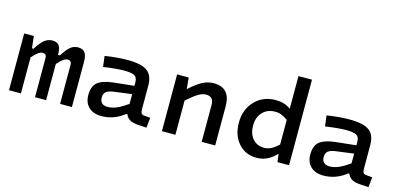

<svg xmlns="http://www.w3.org/2000/svg" viewBox="-65 -1120 3201 1539"><g transform="rotate(15 1535.0 -350.0)"><path d="M47 -471H127L138 -372H151Q185 -427 215 -451Q245 -475 282 -475Q319 -475 336 -453Q353 -431 353 -384V-375H369Q404 -430 431 -452.5Q458 -475 494 -475Q533 -475 551 -451.5Q569 -428 569 -376V0H471V-323Q471 -342 463 -350.5Q455 -359 438 -359Q421 -359 402 -345Q383 -331 355 -300V0H263V-325Q263 -343 255 -351Q247 -359 230 -359Q213 -359 193.5 -345Q174 -331 146 -299V0H47Z M1116 -324V-131Q1116 -104 1123.5 -94Q1131 -84 1153 -83L1198 -79L1189 5L1126 1Q1078 -1 1051.5 -15.5Q1025 -30 1014 -59H1004Q961 -25 914 -8Q867 9 815 9Q748 9 709.5 -27.5Q671 -64 671 -128Q671 -199 709 -232Q747 -265 839 -276L1009 -294V-323Q1009 -363 985 -377Q961 -391 898 -391Q869 -391 824 -387Q779 -383 727 -375L716 -464Q768 -472 816.5 -476Q865 -480 903 -480Q1018 -480 1067 -444.5Q1116 -409 1116 -324ZM780 -135Q780 -106 796.5 -90.5Q813 -75 844 -75Q881 -75 919.5 -91.5Q958 -108 1009 -144V-225L865 -206Q819 -200 799.5 -184.5Q780 -169 780 -135Z M1316 -471H1412L1421 -377Q1483 -433 1527.5 -456Q1572 -479 1619 -479Q1688 -479 1723 -440.5Q1758 -402 1758 -325V0H1646V-305Q1646 -341 1630.5 -358Q1615 -375 1582 -375Q1554 -375 1519 -354.5Q1484 -334 1428 -284V0H1316Z M2101 10Q2010 10 1952 -55.5Q1894 -121 1894 -227Q1894 -336 1961.5 -406.5Q2029 -477 2134 -477Q2172 -477 2201.5 -468Q2231 -459 2259 -439V-710H2371V0H2275L2266 -67Q2228 -27 2188.5 -8.5Q2149 10 2101 10ZM2155 -386Q2089 -386 2049.5 -344Q2010 -302 2010 -233Q2010 -165 2046 -124Q2082 -83 2139 -83Q2170 -83 2197.5 -96.5Q2225 -110 2259 -141V-346Q2232 -366 2207 -376Q2182 -386 2155 -386Z M2958 -324V-131Q2958 -104 2965.5 -94Q2973 -84 2995 -83L3040 -79L3031 5L2968 1Q2920 -1 2893.5 -15.5Q2867 -30 2856 -59H2846Q2803 -25 2756 -8Q2709 9 2657 9Q2590 9 2551.5 -27.5Q2513 -64 2513 -128Q2513 -199 2551 -232Q2589 -265 2681 -276L2851 -294V-323Q2851 -363 2827 -377Q2803 -391 2740 -391Q2711 -391 2666 -387Q2621 -383 2569 -375L2558 -464Q2610 -472 2658.5 -476Q2707 -480 2745 -480Q2860 -480 2909 -444.5Q2958 -409 2958 -324ZM2622 -135Q2622 -106 2638.5 -90.5Q2655 -75 2686 -75Q2723 -75 2761.5 -91.5Q2800 -108 2851 -144V-225L2707 -206Q2661 -200 2641.5 -184.5Q2622 -169 2622 -135Z"/></g></svg>

Font: Intel One Mono Medium
Style: Regular
Weight: 500
Monospace: yes
Designer: Fred Shallcrass
Foundry: Frere-Jones Type LLC
Version: Version 1.400;hotconv 1.1.0;makeotfexe 2.6.0;FJTRelease1.4